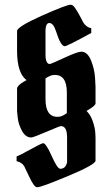

<svg xmlns="http://www.w3.org/2000/svg" viewBox="-20 -790 473 810"><path d="M188 -693Q174 -693 172 -665V-560Q172 -520 190 -520Q195 -520 251 -546Q307 -572 323 -572Q349 -572 364 -535Q379 -498 381 -461L383 -424V-354Q383 -345 355 -328Q346 -322 345 -322Q362 -306 371.5 -278Q381 -250 382 -230L383 -209V-112Q383 -96 268.5 -48Q154 0 137 0Q124 0 105 -41Q86 -82 82 -89Q78 -96 69.5 -102Q61 -108 50 -110V-130Q68 -137 94 -152Q156 -186 162 -186Q174 -186 198 -132Q222 -78 234 -78Q246 -78 253 -85Q260 -92 263 -105V-210Q263 -258 237 -258Q232 -258 176 -234Q120 -210 112 -210Q88 -210 73 -237.5Q58 -265 55 -292L52 -320V-416Q52 -428 78 -444Q84 -447 92 -452Q52 -482 52 -575V-659Q52 -677 156 -723.5Q260 -770 278 -770Q288 -770 296.5 -756.5Q305 -743 309 -737Q313 -731 320 -717Q327 -703 331.5 -695Q336 -687 345 -680Q354 -673 365 -671V-651Q263 -595 253 -595Q236 -595 216 -659Q205 -693 188 -693ZM223 -297Q242 -297 262 -313V-400Q262 -474 211 -474Q193 -474 172 -459V-371Q172 -297 223 -297Z"/></svg>

Font: Pirata One
Style: Regular
Weight: 400
Designer: Rodrigo Fuenzalida, Nicolas Massi
Foundry: Rodrigo Fuenzalida, Nicolas Massi
Version: Version 1.001